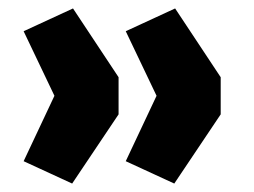

<svg xmlns="http://www.w3.org/2000/svg" viewBox="-20 -494 603 455"><path d="M151 -59 36 -112 109 -267 36 -420 153 -474 261 -311V-223ZM393 -59 278 -112 351 -267 278 -420 395 -474 503 -311V-223Z"/></svg>

Font: Nunito Sans 11pt Black
Style: Regular
Weight: 900
Version: Version 3.101;gftools[0.9.27]